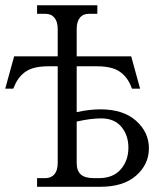

<svg xmlns="http://www.w3.org/2000/svg" viewBox="-105 -716 635 736"><path d="M37.1 0V-33.2H68.8Q91.3 -33.2 103.8 -48.1Q116.2 -63 116.2 -90.8V-461.9H81.1Q24.9 -461.9 -4.4 -442.9Q-33.7 -423.8 -48.8 -388.2L-54.2 -376H-85L-50.8 -500H116.2V-605Q116.2 -632.8 103.8 -647.9Q91.3 -663.1 68.8 -663.1H37.1V-695.8H268.1V-663.1H235.8Q213.4 -663.1 201.2 -647.9Q189 -632.8 189 -605V-500H397.9L432.1 -376H400.9L396 -388.2Q380.9 -423.8 351.6 -442.9Q322.3 -461.9 266.1 -461.9H189V-286.1Q237.8 -296.9 279.8 -296.9Q367.7 -296.9 416.7 -252.9Q465.8 -209 465.8 -147.9Q465.8 -85.9 417 -43Q368.2 0 279.8 0ZM189 -90.8Q189 -61.5 204.6 -47.4Q220.2 -33.2 253.9 -33.2H274.9Q328.6 -33.2 357.9 -66.9Q387.2 -100.6 387.2 -149.9Q387.2 -197.8 360.1 -230Q333 -262.2 283.2 -262.2Q242.7 -262.2 189 -250Z"/></svg>

Font: LT Superior Serif
Style: Regular
Weight: 400
Designer: Daniel Lyons
Foundry: LyonsType
Version: Version 2.120;FEAKit 1.0